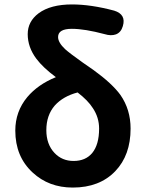

<svg xmlns="http://www.w3.org/2000/svg" viewBox="-20 -832 656 866"><path d="M308 14Q200 14 127 -54Q49 -126 49 -243Q49 -329 103 -394Q151 -451 232 -484Q174 -527 144 -567Q105 -619 105 -678Q105 -735 154 -772Q208 -812 305 -812Q390 -812 495 -784Q550 -767 534 -714Q526 -686 503 -677Q481 -669 452 -678Q362 -702 304 -702Q242 -702 242 -665Q242 -640 274 -610Q294 -592 353 -550Q385 -528 402 -516Q486 -455 523 -404Q569 -338 569 -252Q569 -132 500 -60Q429 14 308 14ZM312 -106Q366 -106 396 -142Q427 -180 427 -252Q427 -302 399 -344Q377 -379 330 -415Q265 -398 227 -356Q189 -312 189 -245Q189 -181 226 -142Q260 -106 312 -106Z"/></svg>

Font: GenSenRounded JP B
Style: Regular
Weight: 700
Version: Version 1.501;PS 1;hotconv 16.6.51;makeotf.lib2.5.65220